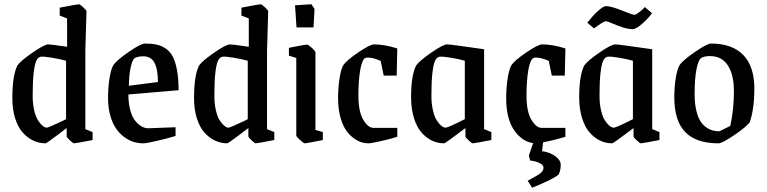

<svg xmlns="http://www.w3.org/2000/svg" viewBox="-20 -666 3609 904"><path d="M193.8 8.8Q164.6 8.8 137.2 -3.9Q109.9 -16.6 87.4 -41.5Q64.9 -66.4 51.5 -108.4Q38.1 -150.4 38.1 -203.1Q38.1 -311 62 -357.9Q78.1 -380.4 133.8 -418.7Q189.5 -457 207 -457Q219.2 -457 295.9 -445.8V-579.1L261.2 -592.8V-629.9Q344.2 -646 352.1 -646Q356.4 -646 371.8 -631.8Q387.2 -617.7 387.2 -612.8L381.8 -426.8V-58.1L416 -43.9V-6.8Q336.9 8.8 328.1 8.8Q324.2 8.8 309.1 -5.1Q293.9 -19 293.9 -23.9V-63Q285.6 -56.6 256.6 -34.7Q227.5 -12.7 212.2 -2Q196.8 8.8 193.8 8.8ZM200.2 -64.9Q204.6 -64.9 227.3 -75Q250 -85 270.5 -94.7L291 -105V-379.9Q261.7 -388.2 223.4 -394.5Q185.1 -400.9 171.9 -398.9Q159.7 -397 151.6 -381.3Q143.6 -365.7 138.7 -324.7Q133.8 -283.7 133.8 -215.8Q133.8 -176.8 141.1 -145.8Q148.4 -114.7 159.7 -98.1Q170.9 -81.5 181.4 -73.2Q191.9 -64.9 200.2 -64.9Z M654.8 8.8Q629.4 8.8 606 1Q582.5 -6.8 561 -23.7Q539.6 -40.5 523.7 -64.9Q507.8 -89.4 498.3 -125Q488.8 -160.6 488.8 -203.1Q488.8 -253.4 495.4 -295.9Q502 -338.4 512.7 -357.9Q528.3 -381.8 585.7 -421.4Q643.1 -460.9 662.6 -460.9Q694.3 -460.9 717 -456.1Q739.7 -451.2 760.5 -437.3Q781.2 -423.3 793.7 -399.2Q806.2 -375 813.5 -335.4Q820.8 -295.9 820.8 -241.2L584.5 -221.2Q584.5 -183.6 591.6 -154.3Q598.6 -125 609.1 -108.2Q619.6 -91.3 633.1 -80.3Q646.5 -69.3 657.2 -65.7Q668 -62 677.7 -62Q682.6 -62 734.1 -64.2Q785.6 -66.4 806.6 -66.9V-25.9Q770.5 -14.6 719.7 -2.9Q668.9 8.8 654.8 8.8ZM586.9 -262.2 723.6 -279.8Q723.6 -339.4 707.5 -370.1Q691.4 -400.9 654.8 -400.9Q633.3 -400.9 616.7 -394Q603.5 -388.2 595.2 -348.6Q586.9 -309.1 586.9 -262.2Z M1049.3 8.8Q1020 8.8 992.7 -3.9Q965.3 -16.6 942.9 -41.5Q920.4 -66.4 907 -108.4Q893.6 -150.4 893.6 -203.1Q893.6 -311 917.5 -357.9Q933.6 -380.4 989.3 -418.7Q1044.9 -457 1062.5 -457Q1074.7 -457 1151.4 -445.8V-579.1L1116.7 -592.8V-629.9Q1199.7 -646 1207.5 -646Q1211.9 -646 1227.3 -631.8Q1242.7 -617.7 1242.7 -612.8L1237.3 -426.8V-58.1L1271.5 -43.9V-6.8Q1192.4 8.8 1183.6 8.8Q1179.7 8.8 1164.6 -5.1Q1149.4 -19 1149.4 -23.9V-63Q1141.1 -56.6 1112.1 -34.7Q1083 -12.7 1067.6 -2Q1052.2 8.8 1049.3 8.8ZM1055.7 -64.9Q1060.1 -64.9 1082.8 -75Q1105.5 -85 1126 -94.7L1146.5 -105V-379.9Q1117.2 -388.2 1078.9 -394.5Q1040.5 -400.9 1027.3 -398.9Q1015.1 -397 1007.1 -381.3Q999 -365.7 994.1 -324.7Q989.3 -283.7 989.3 -215.8Q989.3 -176.8 996.6 -145.8Q1003.9 -114.7 1015.1 -98.1Q1026.4 -81.5 1036.9 -73.2Q1047.4 -64.9 1055.7 -64.9Z M1376 -537.1 1369.1 -641.1 1446.3 -646 1460.9 -624 1456.1 -537.1ZM1415 8.8Q1409.7 8.8 1392.3 -7.1Q1375 -22.9 1375 -27.8V-393.1L1340.3 -403.8V-440.9Q1416.5 -456.1 1425.3 -456.1Q1431.2 -456.1 1448.2 -440.7Q1465.3 -425.3 1465.3 -418.9V-54.2L1500 -43.9V-6.8Q1423.8 8.8 1415 8.8Z M1714.8 8.8Q1688 8.8 1663.3 -3.9Q1638.7 -16.6 1617.7 -41.5Q1596.7 -66.4 1584.2 -108.4Q1571.8 -150.4 1571.8 -203.1Q1571.8 -252.4 1578.4 -295.4Q1585 -338.4 1595.7 -357.9Q1611.3 -381.8 1667 -419.4Q1722.7 -457 1740.7 -457Q1789.6 -457 1850.6 -438L1847.7 -310.1H1786.6L1772.5 -378.9Q1739.3 -395 1710.4 -395Q1702.1 -395 1696.8 -391.1Q1683.1 -379.9 1675.3 -331.8Q1667.5 -283.7 1667.5 -215.8Q1667.5 -140.6 1690.4 -102.3Q1713.4 -64 1737.8 -64H1850.6V-22Q1816.4 -11.2 1771.7 -1.2Q1727.1 8.8 1714.8 8.8Z M2071.3 8.8Q2040.5 8.8 2013.4 -4.2Q1986.3 -17.1 1964.1 -42.7Q1941.9 -68.4 1928.7 -111.3Q1915.5 -154.3 1915.5 -209Q1915.5 -311 1939.5 -357.9Q1955.6 -380.4 2011.2 -418.7Q2066.9 -457 2084.5 -457Q2101.6 -457 2259.3 -434.1V-58.1L2293.5 -43.9V-6.8Q2214.4 8.8 2205.6 8.8Q2201.7 8.8 2186.5 -5.1Q2171.4 -19 2171.4 -23.9V-63Q2076.7 8.8 2071.3 8.8ZM2077.6 -64.9Q2089.8 -64.9 2168.5 -105V-379.9Q2142.6 -387.7 2102.8 -394.3Q2063 -400.9 2049.3 -398.9Q2037.1 -397 2029.1 -381.3Q2021 -365.7 2016.1 -324.7Q2011.2 -283.7 2011.2 -215.8Q2011.2 -176.8 2018.6 -145.8Q2025.9 -114.7 2037.1 -98.1Q2048.3 -81.5 2058.8 -73.2Q2069.3 -64.9 2077.6 -64.9Z M2459 -215.8Q2459 -140.6 2481.9 -102.3Q2504.9 -64 2529.3 -64H2642.1V-22Q2592.8 -6.8 2537.1 3.9L2532.2 45.9Q2567.4 50.3 2593.8 68.8Q2620.1 87.4 2620.1 110.8Q2620.1 134.3 2610.4 155.8Q2580.1 180.2 2485.4 217.8L2464.4 185.1Q2514.2 158.7 2525.4 148.9Q2539.1 136.7 2539.1 124Q2539.1 110.4 2519.8 101.3Q2500.5 92.3 2476.1 89.8L2470.2 65.9L2490.2 7.8Q2437.5 0.5 2400.4 -53.5Q2363.3 -107.4 2363.3 -203.1Q2363.3 -252.4 2369.9 -295.4Q2376.5 -338.4 2387.2 -357.9Q2402.8 -381.8 2458.5 -419.4Q2514.2 -457 2532.2 -457Q2581.1 -457 2642.1 -438L2639.2 -310.1H2578.1L2564 -378.9Q2530.8 -395 2502 -395Q2493.7 -395 2488.3 -391.1Q2474.6 -379.9 2466.8 -331.8Q2459 -283.7 2459 -215.8Z M2959 -528.8Q2936.5 -528.8 2909.2 -538.1Q2881.8 -547.4 2860.6 -556.6Q2839.4 -565.9 2832 -565.9Q2821.8 -565.9 2776.9 -532.2L2745.1 -559.1Q2757.3 -574.7 2770.8 -589.8Q2784.2 -605 2803.5 -621.1Q2822.8 -637.2 2834 -637.2Q2856.4 -637.2 2908 -616.7Q2959.5 -596.2 2966.8 -596.2Q2973.6 -596.2 2990.2 -608.9Q3006.8 -621.6 3016.1 -632.8L3049.8 -604Q3035.2 -582.5 3005.4 -555.7Q2975.6 -528.8 2959 -528.8ZM2862.8 8.8Q2832 8.8 2804.9 -4.2Q2777.8 -17.1 2755.6 -42.7Q2733.4 -68.4 2720.2 -111.3Q2707 -154.3 2707 -209Q2707 -311 2731 -357.9Q2747.1 -380.4 2802.7 -418.7Q2858.4 -457 2876 -457Q2893.1 -457 3050.8 -434.1V-58.1L3085 -43.9V-6.8Q3005.9 8.8 2997.1 8.8Q2993.2 8.8 2978 -5.1Q2962.9 -19 2962.9 -23.9V-63Q2868.2 8.8 2862.8 8.8ZM2869.1 -64.9Q2881.3 -64.9 2960 -105V-379.9Q2934.1 -387.7 2894.3 -394.3Q2854.5 -400.9 2840.8 -398.9Q2828.6 -397 2820.6 -381.3Q2812.5 -365.7 2807.6 -324.7Q2802.7 -283.7 2802.7 -215.8Q2802.7 -176.8 2810.1 -145.8Q2817.4 -114.7 2828.6 -98.1Q2839.8 -81.5 2850.3 -73.2Q2860.8 -64.9 2869.1 -64.9Z M3362.8 8.8Q3258.3 8.8 3206.5 -43.9Q3154.8 -96.7 3154.8 -209Q3154.8 -255.4 3161.4 -296.9Q3168 -338.4 3178.7 -357.9Q3194.3 -381.8 3252 -421.4Q3309.6 -460.9 3327.6 -460.9Q3428.2 -460.9 3480 -406.7Q3531.7 -352.5 3531.7 -249Q3531.7 -152.8 3509.8 -89.8Q3493.7 -68.4 3437 -29.8Q3380.4 8.8 3362.8 8.8ZM3367.7 -47.9 3418.5 -73.2Q3435.5 -150.4 3435.5 -235.8Q3435.5 -314 3407 -357.9Q3378.4 -401.9 3322.8 -401.9Q3297.9 -401.9 3282.7 -394Q3268.6 -386.2 3259.5 -341.3Q3250.5 -296.4 3250.5 -223.1Q3250.5 -181.2 3257.6 -149.4Q3264.6 -117.7 3275.9 -98.6Q3287.1 -79.6 3303.2 -67.9Q3319.3 -56.2 3334.7 -52Q3350.1 -47.9 3367.7 -47.9Z"/></svg>

Font: Grenze
Style: Regular
Weight: 400
Designer: Renata Polastri
Foundry: Omnibus-Type
Version: Version 1.002;PS 001.002;hotconv 1.0.88;makeotf.lib2.5.64775